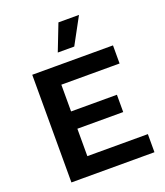

<svg xmlns="http://www.w3.org/2000/svg" viewBox="-159 -999 951 1106"><g transform="rotate(-20 316.5 -446.0)"><path d="M595 -111V0H155H86V-660H224H581V-549H224V-385H505V-279H224V-111ZM457 -892 369 -730H268L331 -892Z"/></g></svg>

Font: Work Sans SemiBold
Style: Regular
Weight: 600
Designer: Wei Huang
Foundry: Wei Huang
Version: Version 1.500